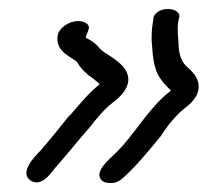

<svg xmlns="http://www.w3.org/2000/svg" viewBox="-20 -454 463 428"><path d="M109 -377C100 -336 147 -325 153 -314C159 -302 175 -287 186 -280C186 -280 203 -267 202 -266C177 -246 158 -222 136 -197H135C118 -176 87 -137 70 -118C59 -107 19 -67 51 -50C71 -40 89 -62 94 -69L110 -88C129 -109 160 -148 179 -169C195 -190 214 -212 231 -225C244 -235 252 -243 258 -252C284 -293 240 -319 227 -328C220 -333 207 -340 205 -344L204 -343V-344C195 -356 185 -363 171 -370C171 -372 176 -383 178 -390C180 -400 169 -407 154 -407C133 -407 112 -391 109 -377ZM209 -50C213 -47 220 -46 227 -46C235 -46 240 -47 249 -53C278 -77 311 -117 337 -149L338 -150C355 -176 371 -196 392 -213C401 -219 410 -228 416 -238V-239H417C436 -275 404 -298 394 -308C384 -317 378 -337 378 -356V-357C377 -371 375 -388 377 -404L380 -418V-419C379 -427 369 -434 354 -434C339 -434 322 -425 322 -412L320 -399C318 -386 318 -376 318 -364C320 -343 320 -323 326 -304C331 -282 348 -265 361 -252C312 -215 280 -154 239 -114C225 -100 185 -69 209 -50Z"/></svg>

Font: Stray Cat
Style: BdObl
Weight: 700
Version: Version 1.0